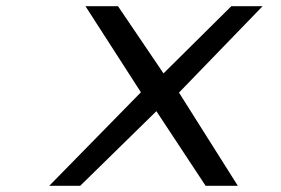

<svg xmlns="http://www.w3.org/2000/svg" viewBox="-20 -600 907 620"><path d="M558 -301 828 -580H727L508 -363L361 -580H256L435 -302L139 0H239L485 -241L644 0H748Z"/></svg>

Font: Charger Monospace
Style: Regular
Weight: 400
Designer: Jasper
Foundry: Cannot Into Space Fonts
Version: Version 0.980